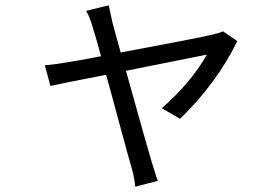

<svg xmlns="http://www.w3.org/2000/svg" viewBox="-20 -611 1040 724"><path d="M875 -456Q796 -296 659 -163L590 -203Q700 -299 760 -405L455 -344Q526 -88 553 3Q556 11 564 38Q571 62 575 71L490 93Q487 58 476 21Q469 -2 437 -120Q399 -262 380 -329Q215 -297 170 -287L149 -365Q181 -367 233 -376Q251 -378 361 -399Q341 -473 329 -510Q319 -546 305 -570L390 -591Q393 -575 404 -526L435 -413Q725 -467 783 -481Q809 -487 821 -493Z"/></svg>

Font: Source Han Sans K Regular
Style: Regular
Weight: 400
Designer: Ryoko NISHIZUKA  (kana & ideographs); Paul D. Hunt (Latin, Greek & Cyrillic); Wenlong ZHANG  (bopomofo); Sandoll Communi
Foundry: Adobe Systems Incorporated
Version: Version 1.00 July 18, 2014, initial release